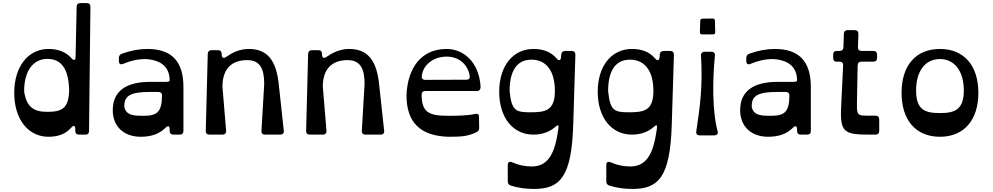

<svg xmlns="http://www.w3.org/2000/svg" viewBox="-20 -880 6488 1255"><path d="M297 14C361 14 410 -5 446 -46C461 -63 472 -60 472 -38V-24C472 -9 480 0 497 0H538C554 0 562 -8 562 -24L571 -835C571 -851 563 -860 547 -860H506C490 -860 481 -851 481 -836L474 -507C474 -485 461 -482 447 -500C411 -540 361 -560 297 -560C164 -560 73 -445 73 -273C73 -101 164 14 297 14ZM288 -149C198 -149 157 -184 140 -268C138 -279 138 -287 138 -298C142 -421 199 -495 290 -495C386 -495 429 -422 432 -290C429 -169 383 -149 288 -149Z M943 -560C891 -560 835 -550 777 -529C764 -524 757 -515 757 -501V-480C757 -462 769 -455 786 -463C832 -483 882 -494 934 -494C1039 -487 1089 -437 1089 -354C1089 -348 1081 -345 1065 -345H963C800 -345 717 -282 717 -159C717 -54 789 14 900 14C971 14 1023 -6 1062 -45C1078 -61 1089 -57 1089 -35V-24C1089 -8 1098 0 1114 0H1155C1171 0 1179 -9 1179 -24V-312C1179 -479 1102 -560 943 -560ZM914 -123C855 -123 811 -127 796 -169C792 -180 792 -188 793 -198C798 -255 836 -279 958 -279H1015C1030 -279 1039 -271 1039 -256C1038 -142 1003 -123 914 -123Z M1349 0H1434C1450 0 1459 -9 1458 -25L1434 -314C1434 -421 1486 -487 1596 -487C1676 -487 1707 -436 1707 -332L1689 -25C1688 -9 1696 0 1713 0H1811C1828 0 1837 -9 1835 -25L1802 -330C1786 -481 1731 -560 1606 -560C1546 -560 1497 -535 1458 -508C1442 -496 1429 -502 1429 -523V-527C1429 -543 1421 -552 1405 -552H1363C1347 -552 1339 -543 1338 -528L1325 -25C1324 -9 1333 0 1349 0Z M2005 0H2090C2106 0 2115 -9 2114 -25L2090 -314C2090 -421 2142 -487 2252 -487C2332 -487 2363 -436 2363 -332L2345 -25C2344 -9 2352 0 2369 0H2467C2484 0 2493 -9 2491 -25L2458 -330C2442 -481 2387 -560 2262 -560C2202 -560 2153 -535 2114 -508C2098 -496 2085 -502 2085 -523V-527C2085 -543 2077 -552 2061 -552H2019C2003 -552 1995 -543 1994 -528L1981 -25C1980 -9 1989 0 2005 0Z M2910 14C2995 14 3037 12 3094 -16C3107 -22 3113 -30 3112 -44L3111 -117C3111 -135 3099 -139 3083 -135C3042 -125 2972 -123 2913 -123C2783 -123 2737 -145 2736 -260C2736 -276 2744 -285 2760 -285H3097C3112 -285 3121 -294 3121 -310V-319C3109 -476 3009 -560 2899 -560C2734 -560 2644 -437 2637 -257C2637 -84 2723 8 2910 14ZM2760 -358C2743 -358 2735 -368 2737 -384C2745 -455 2812 -510 2899 -510C2978 -510 3037 -461 3050 -386C3053 -370 3046 -359 3029 -359Z M3470 355C3641 355 3717 277 3727 -68L3741 -522C3741 -538 3733 -547 3717 -547H3675C3660 -547 3651 -540 3649 -526L3647 -505C3645 -483 3632 -481 3618 -498C3582 -540 3532 -560 3467 -560C3333 -560 3243 -449 3243 -280C3243 -111 3333 0 3467 0C3528 0 3577 -21 3610 -51C3639 -77 3631 -48 3625 -10C3602 143 3550 208 3456 208C3413 208 3371 200 3328 181C3311 173 3299 180 3299 198V306C3299 320 3306 329 3319 333C3366 348 3415 355 3470 355ZM3447 -146C3351 -146 3324 -156 3311 -285C3311 -416 3358 -490 3454 -490C3551 -490 3607 -416 3607 -285C3607 -156 3544 -146 3447 -146Z M4114 355C4285 355 4361 277 4371 -68L4385 -522C4385 -538 4377 -547 4361 -547H4319C4304 -547 4295 -540 4293 -526L4291 -505C4289 -483 4276 -481 4262 -498C4226 -540 4176 -560 4111 -560C3977 -560 3887 -449 3887 -280C3887 -111 3977 0 4111 0C4172 0 4221 -21 4254 -51C4283 -77 4275 -48 4269 -10C4246 143 4194 208 4100 208C4057 208 4015 200 3972 181C3955 173 3943 180 3943 198V306C3943 320 3950 329 3963 333C4010 348 4059 355 4114 355ZM4091 -146C3995 -146 3968 -156 3955 -285C3955 -416 4002 -490 4098 -490C4195 -490 4251 -416 4251 -285C4251 -156 4188 -146 4091 -146Z M4570 -655H4640C4650 -655 4655 -660 4655 -670L4653 -744C4653 -754 4648 -759 4638 -759L4572 -758C4562 -758 4557 -753 4557 -743L4555 -670C4555 -660 4560 -655 4570 -655ZM4555 5H4648C4664 5 4676 -4 4671 -21C4634 -158 4638 -364 4653 -517C4655 -533 4645 -542 4629 -542H4587C4571 -542 4562 -533 4562 -520C4574 -316 4556 -186 4531 -20C4529 -3 4538 5 4555 5Z M5044 -560C4992 -560 4936 -550 4878 -529C4865 -524 4858 -515 4858 -501V-480C4858 -462 4870 -455 4887 -463C4933 -483 4983 -494 5035 -494C5140 -487 5190 -437 5190 -354C5190 -348 5182 -345 5166 -345H5064C4901 -345 4818 -282 4818 -159C4818 -54 4890 14 5001 14C5072 14 5124 -6 5163 -45C5179 -61 5190 -57 5190 -35V-24C5190 -8 5199 0 5215 0H5256C5272 0 5280 -9 5280 -24V-312C5280 -479 5203 -560 5044 -560ZM5015 -123C4956 -123 4912 -127 4897 -169C4893 -180 4893 -188 4894 -198C4899 -255 4937 -279 5059 -279H5116C5131 -279 5140 -271 5140 -256C5139 -142 5104 -123 5015 -123Z M5675 0H5703C5718 0 5727 -9 5727 -24V-99C5727 -115 5719 -124 5703 -124H5675C5575 -124 5580 -120 5582 -239L5586 -453C5587 -469 5595 -477 5611 -477H5689C5705 -477 5713 -486 5713 -501V-522C5713 -538 5705 -547 5689 -547H5612C5596 -547 5587 -556 5588 -572L5591 -658C5591 -674 5583 -683 5567 -683H5521C5505 -683 5496 -674 5496 -659L5493 -571C5492 -555 5483 -547 5468 -547H5450C5434 -547 5426 -539 5426 -522V-501C5426 -486 5433 -477 5447 -477H5467C5483 -477 5492 -468 5491 -453L5478 -180C5470 -10 5500 0 5675 0Z M6124 14C6280 14 6375 -94 6375 -273C6375 -453 6280 -560 6124 -560C5967 -560 5873 -453 5873 -273C5873 -94 5967 14 6124 14ZM6124 -141C6027 -141 5968 -161 5968 -289C5968 -416 6028 -494 6124 -494C6220 -494 6280 -414 6280 -289C6280 -162 6220 -141 6124 -141Z"/></svg>

Font: OpenDyslexic3
Style: Regular
Weight: 400
Designer: Abelardo Gonzalez
Version: Version 3.001;PS 003.001;hotconv 1.0.88;makeotf.lib2.5.64775